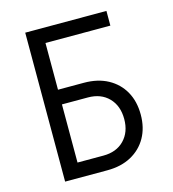

<svg xmlns="http://www.w3.org/2000/svg" viewBox="-109 -820 817 909"><g transform="rotate(-15 300.0 -365.0)"><path d="M98 0V-730H496V-658H178V-429H305Q373 -429 422.5 -402Q472 -375 499 -327Q526 -279 526 -214Q526 -150 499 -102Q472 -54 422.5 -27Q373 0 305 0ZM178 -72H305Q369 -72 407 -111Q445 -150 445 -214Q445 -279 407 -318Q369 -357 305 -357H178Z"/></g></svg>

Font: JetBrains Mono NL Light
Style: Regular
Weight: 300
Monospace: yes
Designer: Philipp Nurullin, Konstantin Bulenkov
Foundry: JetBrains
Version: Version 2.305; ttfautohint (v1.8.4.7-5d5b)